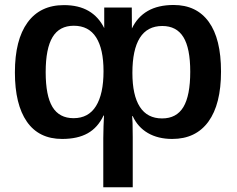

<svg xmlns="http://www.w3.org/2000/svg" viewBox="-20 -559 971 786"><path d="M884.8 -266.1Q884.8 -132.3 833.3 -61.3Q781.7 9.8 685.1 9.8Q627 9.8 585.4 -14.4Q543.9 -38.6 523.4 -83.5H521Q522 -76.7 522.7 -55.4Q523.4 -34.2 523.4 3.4V207.5H402.8V6.8Q402.8 -15.6 403.8 -42.2Q404.8 -68.8 405.8 -85.9H403.8Q380.4 -36.6 339.1 -13.4Q297.9 9.8 234.4 9.8Q139.2 9.8 90.1 -60.8Q41 -131.3 41 -262.7Q41 -396 92.8 -467Q144.5 -538.1 241.7 -538.1Q301.8 -538.1 342.8 -514.2Q383.8 -490.2 406.7 -443.8V-528.3H519.5L520 -442.4Q542.5 -489.7 585 -514.2Q627.4 -538.6 690.9 -538.6Q784.7 -538.6 834.7 -469.5Q884.8 -400.4 884.8 -266.1ZM403.8 -267.6Q403.8 -358.4 373.5 -406Q343.3 -453.6 282.2 -453.6Q223.1 -453.6 195.1 -407Q167 -360.4 167 -263.7Q167 -167 194.8 -121.1Q222.7 -75.2 281.2 -75.2Q342.3 -75.2 373 -124.8Q403.8 -174.3 403.8 -267.6ZM758.8 -265.6Q758.8 -361.8 730.7 -407.2Q702.6 -452.6 644.5 -452.6Q583 -452.6 552.5 -404.1Q522 -355.5 522 -260.7Q522 -168.9 552.5 -121.6Q583 -74.2 643.6 -74.2Q702.6 -74.2 730.7 -120.8Q758.8 -167.5 758.8 -265.6Z"/></svg>

Font: Arimo SemiBold
Style: Regular
Weight: 600
Designer: Steve Matteson
Foundry: Monotype Imaging Inc.
Version: Version 1.33